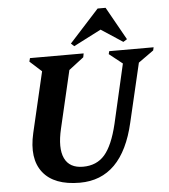

<svg xmlns="http://www.w3.org/2000/svg" viewBox="-61 -984 928 1055"><g transform="rotate(-5 402.5 -456.5)"><path d="M105 -278 183 -612 118 -671 123 -690H419L415 -669L333 -606L259 -289Q234 -183 260.5 -126.5Q287 -70 362 -70Q437 -70 481.5 -121Q526 -172 554 -289L629 -616L556 -674L560 -690H805L801 -673L717 -613L641 -289Q571 16 337 16Q195 16 134 -61.5Q73 -139 105 -278ZM371 -734 354 -750 517 -929H561L663 -747L642 -734L523 -812Z"/></g></svg>

Font: Platypi SemiBold
Style: Italic
Weight: 600
Italic angle: -13°
Designer: David Sargent
Foundry: Bolt Cutter Type
Version: Version 1.200; ttfautohint (v1.8.4.7-5d5b)